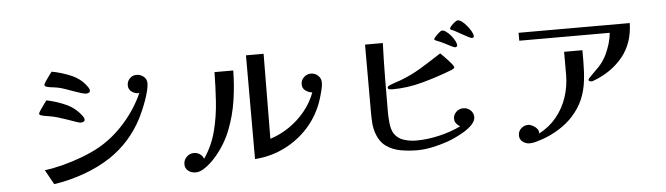

<svg xmlns="http://www.w3.org/2000/svg" viewBox="-49 -980 4097 1182"><g transform="rotate(-5 2000.0 -389.5)"><path d="M465 -378Q465 -368 456 -364.5Q447 -361 439 -361Q433 -361 415.5 -367Q398 -373 379.5 -379.5Q361 -386 352 -389Q326 -398 299 -406Q272 -414 244 -418Q239 -419 225.5 -421Q212 -423 200.5 -427Q189 -431 189 -438Q189 -443 200.5 -460Q212 -477 224.5 -494Q237 -511 241 -516Q304 -503 361.5 -477Q419 -451 458 -397Q465 -387 465 -378ZM870 -567Q870 -548 863 -519.5Q856 -491 845 -460.5Q834 -430 822 -402.5Q810 -375 801 -357Q728 -215 597 -127Q521 -77 428 -44Q335 -11 244 2L194 -88Q247 -95 309 -111Q371 -127 431 -150Q491 -173 537 -199Q627 -250 700.5 -334Q774 -418 815 -512L810 -511Q788 -510 768 -524.5Q748 -539 748 -564Q748 -589 765 -606.5Q782 -624 807 -624Q831 -624 850.5 -608.5Q870 -593 870 -567ZM513 -553Q513 -543 504.5 -539.5Q496 -536 488 -536Q478 -536 457 -542.5Q436 -549 411 -558Q386 -567 363 -575Q340 -583 326 -586Q318 -588 309 -589.5Q300 -591 291 -592Q285 -593 272 -594.5Q259 -596 248 -600Q237 -604 237 -612Q237 -617 248 -633.5Q259 -650 271.5 -667Q284 -684 288 -689Q350 -678 410 -652Q470 -626 506 -572Q508 -568 510.5 -563Q513 -558 513 -553Z M1403 -599Q1402 -507 1388 -414.5Q1374 -322 1340.5 -236Q1307 -150 1245 -78Q1231 -61 1209.5 -41.5Q1188 -22 1164.5 -8Q1141 6 1117 6Q1092 6 1072.5 -9Q1053 -24 1053 -50Q1053 -76 1072 -95Q1091 -114 1117 -114Q1137 -114 1153.5 -103Q1170 -92 1177 -73Q1229 -149 1251.5 -237.5Q1274 -326 1280 -418.5Q1286 -511 1287 -599ZM1940 -477Q1940 -459 1933 -430.5Q1926 -402 1917 -374Q1908 -346 1900 -329Q1864 -247 1801.5 -185Q1739 -123 1659 -86.5Q1579 -50 1489 -44V-685H1598L1594 -160Q1657 -180 1712.5 -218Q1768 -256 1810.5 -308Q1853 -360 1876 -422Q1854 -424 1834.5 -438Q1815 -452 1815 -477Q1815 -503 1833.5 -520.5Q1852 -538 1877 -538Q1903 -538 1921.5 -520.5Q1940 -503 1940 -477Z M2856 -184Q2856 -161 2835.5 -139Q2815 -117 2784.5 -98.5Q2754 -80 2724 -66.5Q2694 -53 2676 -47Q2633 -32 2584 -21.5Q2535 -11 2489 -11Q2437 -11 2386.5 -20Q2336 -29 2297 -57Q2258 -85 2239 -142Q2229 -173 2227 -205Q2225 -237 2225 -269V-687H2335Q2331 -580 2330 -472.5Q2329 -365 2329 -258Q2329 -229 2333 -190.5Q2337 -152 2353 -126Q2375 -94 2412.5 -82.5Q2450 -71 2487 -71Q2556 -71 2629.5 -88Q2703 -105 2765 -135Q2751 -142 2741 -155Q2731 -168 2731 -184Q2731 -209 2749.5 -226.5Q2768 -244 2793 -244Q2818 -244 2837 -227Q2856 -210 2856 -184ZM2760 -501Q2760 -494 2752 -490Q2744 -486 2739 -484Q2652 -450 2557 -424Q2462 -398 2368 -398Q2361 -398 2351 -400Q2341 -402 2341 -412Q2341 -419 2358 -426Q2375 -433 2393.5 -439Q2412 -445 2418 -447Q2489 -473 2554 -512.5Q2619 -552 2681 -593Q2686 -588 2699 -575Q2712 -562 2726 -547Q2740 -532 2750 -519Q2760 -506 2760 -501ZM2790 -632Q2790 -628 2785.5 -625Q2781 -622 2777 -622Q2771 -622 2753 -631Q2735 -640 2716 -650Q2697 -660 2689 -663Q2686 -665 2677 -668Q2668 -671 2660 -675Q2652 -679 2652 -682Q2652 -687 2663 -699Q2674 -711 2686.5 -721.5Q2699 -732 2704 -732Q2716 -732 2731 -721Q2746 -710 2759.5 -693.5Q2773 -677 2781.5 -660.5Q2790 -644 2790 -632ZM2897 -679Q2897 -675 2892.5 -672.5Q2888 -670 2884 -670Q2879 -670 2860 -680Q2841 -690 2821 -701Q2801 -712 2794 -716Q2788 -719 2782.5 -722.5Q2777 -726 2771 -728Q2769 -729 2766.5 -729.5Q2764 -730 2762 -731Q2761 -732 2758 -734Q2755 -736 2755 -738Q2755 -745 2765 -756Q2775 -767 2787.5 -776.5Q2800 -786 2806 -786Q2818 -786 2833.5 -774Q2849 -762 2863.5 -744Q2878 -726 2887.5 -708.5Q2897 -691 2897 -679Z M3555 -467Q3555 -403 3548 -345Q3541 -287 3519 -234.5Q3497 -182 3452 -132Q3415 -92 3365 -61Q3315 -30 3263 -12Q3245 -6 3223 0.5Q3201 7 3182 7Q3159 7 3139.5 -7.5Q3120 -22 3120 -47Q3120 -73 3138.5 -90Q3157 -107 3182 -107Q3195 -107 3211 -98.5Q3227 -90 3237.5 -76.5Q3248 -63 3245 -48Q3310 -82 3354 -136Q3398 -190 3420 -257Q3442 -324 3442 -396V-536H3555ZM3860 -677Q3857 -552 3788 -468Q3719 -384 3605 -342Q3602 -341 3599.5 -340.5Q3597 -340 3594 -340Q3590 -340 3583.5 -342Q3577 -344 3577 -350Q3577 -355 3580.5 -358.5Q3584 -362 3587 -366Q3619 -397 3646.5 -426Q3674 -455 3694 -496Q3709 -528 3719 -561Q3729 -594 3732 -628H3173V-677Z"/></g></svg>

Font: Kaisei Decol Medium
Style: Regular
Weight: 500
Designer: Font-Kai, 金井和夫
Foundry: KAZUO KANAI
Version: Version 5.003